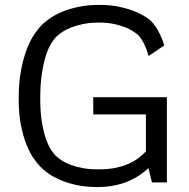

<svg xmlns="http://www.w3.org/2000/svg" viewBox="-20 -739 764 778"><path d="M656.2 0H595.7L581.5 -57.6Q565.4 -43 545.9 -29.5Q526.4 -16.1 501.7 -5.4Q477.1 5.4 445.8 12Q414.6 18.6 375 19Q326.7 19 288.6 10.5Q250.5 2 221.9 -10.7Q193.4 -23.4 173.6 -37.8Q153.8 -52.2 142.6 -64.5Q130.9 -76.7 116 -97.9Q101.1 -119.1 87.6 -152.1Q74.2 -185.1 64.9 -231Q55.7 -276.9 55.7 -337.9Q55.7 -405.8 65.7 -456.8Q75.7 -507.8 90.6 -544.7Q105.5 -581.5 122.6 -605.2Q139.6 -628.9 153.8 -642.1Q165.5 -652.8 184.8 -666.3Q204.1 -679.7 232.4 -691.4Q260.7 -703.1 298.1 -711.2Q335.4 -719.2 382.8 -719.2Q425.8 -719.2 460.2 -712.2Q494.6 -705.1 520 -695.3Q545.4 -685.5 561.8 -675.5Q578.1 -665.5 585 -660.2Q588.4 -657.2 595.5 -650.1Q602.5 -643.1 611.1 -630.1Q619.6 -617.2 628.9 -598.6Q638.2 -580.1 645.5 -554.7L582 -512.2Q576.7 -532.2 570.1 -547.6Q563.5 -563 557.1 -573.7Q550.8 -584.5 545.4 -590.8Q540 -597.2 537.1 -599.6Q531.2 -604.5 519 -612.5Q506.8 -620.6 487.5 -628.4Q468.3 -636.2 441.9 -641.8Q415.5 -647.5 381.3 -647.5Q344.7 -647.5 316.7 -641.6Q288.6 -635.7 267.6 -627.4Q246.6 -619.1 232.7 -609.6Q218.8 -600.1 210.9 -592.8Q199.7 -582.5 187.7 -563.2Q175.8 -543.9 166 -513.7Q156.2 -483.4 149.7 -440.7Q143.1 -397.9 143.1 -340.3Q143.1 -286.6 149.4 -246.3Q155.8 -206.1 165.8 -177.5Q175.8 -148.9 187.5 -131.1Q199.2 -113.3 210 -104Q217.8 -97.2 231.4 -88.1Q245.1 -79.1 265.6 -71.3Q286.1 -63.5 313.7 -58.1Q341.3 -52.7 377.4 -52.7Q418.5 -52.7 449 -59.1Q479.5 -65.4 502.4 -75.9Q525.4 -86.4 542 -99.4Q558.6 -112.3 571.3 -125.5V-275.4H357.9V-345.2H656.2Z"/></svg>

Font: Metrophobic
Style: Regular
Weight: 400
Designer: vernon adams
Foundry: vernon adams
Version: Version 1.000